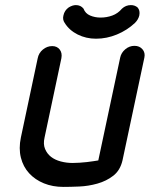

<svg xmlns="http://www.w3.org/2000/svg" viewBox="-20 -735 588 754"><path d="M375 -666Q399 -666 421 -674Q443 -682 459 -701Q474 -715 494 -715Q509 -715 520 -706Q531 -694 527 -674Q523 -658 510 -645Q479 -616 439 -599.5Q399 -583 357 -583Q318 -583 285 -599.5Q252 -616 234 -645Q225 -658 229 -674Q233 -694 250 -706Q265 -715 278 -715Q297 -715 308 -701Q315 -682 334 -674Q353 -666 375 -666ZM452 -509Q456 -528 472 -541.5Q488 -555 508 -555Q528 -555 539.5 -541.5Q551 -528 547 -509L461 -105Q452 -66 425 -45Q398 -24 362.5 -14Q327 -4 291 -2.5Q255 -1 229 -1Q187 -1 152.5 -15Q118 -29 94.5 -54.5Q71 -80 62 -116Q53 -152 62 -195L128 -506Q132 -527 148.5 -540.5Q165 -554 185 -554Q204 -554 214.5 -540.5Q225 -527 221 -506L155 -195Q149 -169 157 -150Q165 -131 180.5 -119Q196 -107 218.5 -101Q241 -95 265 -95Q278 -95 292.5 -96Q307 -97 321 -98.5Q335 -100 347 -102Q359 -104 366 -105Z"/></svg>

Font: VDS
Style: Italic
Weight: 400
Designer: artmaker
Foundry: artmaker
Version: Version 1.000 2009 initial release